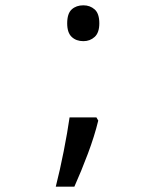

<svg xmlns="http://www.w3.org/2000/svg" viewBox="-20 -566 603 723"><path d="M294 -411Q267 -411 250 -427Q233 -443 233 -478Q233 -515 250 -530.5Q267 -546 294 -546Q319 -546 336.5 -530.5Q354 -515 354 -478Q354 -443 336.5 -427Q319 -411 294 -411ZM190 137Q206 74 220 3Q234 -68 242 -124H343L350 -112Q336 -54 311 12.5Q286 79 260 137Z"/></svg>

Font: Noto Sans Mono SemiCondensed
Style: Regular
Weight: 400
Width: 4
Designer: Monotype Design Team
Foundry: Monotype Imaging Inc.
Version: Version 2.014